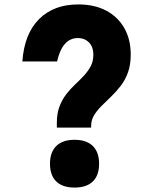

<svg xmlns="http://www.w3.org/2000/svg" viewBox="-20 -839 690 868"><path d="M392 -262H237V-284Q237 -326 249 -357.5Q261 -389 279.5 -413Q298 -437 319.5 -457Q341 -477 359.5 -497Q378 -517 390 -539.5Q402 -562 402 -592Q402 -615 393.5 -631.5Q385 -648 369 -657.5Q353 -667 332 -667Q297 -667 273.5 -640.5Q250 -614 238 -561H81Q90 -686 156.5 -752.5Q223 -819 334 -819Q407 -819 460 -791Q513 -763 542 -712Q571 -661 571 -592Q571 -546 558.5 -511.5Q546 -477 525.5 -450.5Q505 -424 482 -402Q459 -380 438.5 -359.5Q418 -339 405 -317.5Q392 -296 392 -269ZM317 9Q263 9 234.5 -18.5Q206 -46 206 -99Q206 -151 234.5 -179Q263 -207 317 -207Q371 -207 399.5 -179Q428 -151 428 -99Q428 -46 399.5 -18.5Q371 9 317 9Z"/></svg>

Font: Martian Mono SemiCondensed
Style: Bold
Weight: 700
Width: 4
Designer: Roman Shamin
Foundry: Evil Martians
Version: Version 1.000